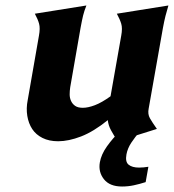

<svg xmlns="http://www.w3.org/2000/svg" viewBox="-20 -504 634 700"><path d="M122 -374Q127 -401 122.5 -417.5Q118 -434 107 -454L295 -484Q287 -464 283 -447.5Q279 -431 274 -404L236 -186Q234 -173 234 -160Q234 -147 239 -136Q244 -125 254 -118Q264 -111 282 -111Q301 -111 326 -120.5Q351 -130 383 -153L422 -374Q427 -401 422 -417.5Q417 -434 406 -454L594 -484Q588 -464 583.5 -446.5Q579 -429 574 -402L522 -108Q518 -88 526.5 -73Q535 -58 552 -34L409 11Q394 -12 384.5 -29.5Q375 -47 373 -66Q321 -24 275.5 -6.5Q230 11 192 11Q159 11 135 -1Q111 -13 97.5 -33.5Q84 -54 79.5 -81.5Q75 -109 81 -139ZM511 160Q489 167 468 171.5Q447 176 425 176Q380 176 359 149.5Q338 123 344 88Q349 59 370 29.5Q391 0 418 -26H491Q472 -4 458.5 16.5Q445 37 441 59Q436 86 449 96.5Q462 107 487 107Q503 107 521 104Z"/></svg>

Font: LT Museum
Style: Bold Italic
Weight: 700
Designer: Daniel Lyons
Foundry: LyonsType
Version: Version 1.011